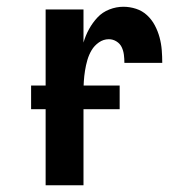

<svg xmlns="http://www.w3.org/2000/svg" viewBox="-20 -548 540 568"><path d="M115 0V-520H227V-422Q233 -443 243.5 -462Q254 -481 268.5 -496.5Q283 -512 303.5 -520Q324 -528 345 -528Q364 -528 382.5 -522Q401 -516 415 -503Q429 -490 438 -473Q447 -456 452 -437.5Q457 -419 458.5 -400Q460 -381 460 -362H348Q348 -374 346.5 -386Q345 -398 340 -408.5Q335 -419 324.5 -425.5Q314 -432 302 -432Q286 -432 272.5 -422.5Q259 -413 251 -399.5Q243 -386 238.5 -370.5Q234 -355 231.5 -339Q229 -323 228 -307.5Q227 -292 227 -276V0ZM72 -225V-295H334V-225Z"/></svg>

Font: Iosevka SS18
Style: Bold
Weight: 700
Monospace: yes
Designer: Belleve Invis
Foundry: Belleve Invis
Version: Version 25.1.1; ttfautohint (v1.8.4)